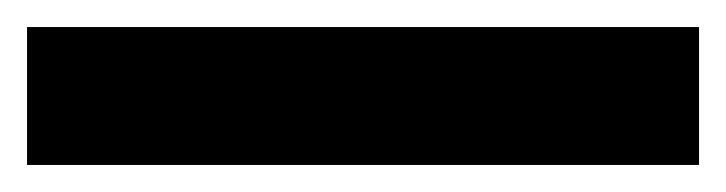

<svg xmlns="http://www.w3.org/2000/svg" viewBox="-23 -882 537 142"><path d="M494 -760V-862H-3V-760Z"/></svg>

Font: Noto Sans Armenian SemiCondensed Medium
Style: Regular
Weight: 500
Width: 4
Designer: Monotype Design Team
Foundry: Monotype Imaging Inc.
Version: Version 2.008